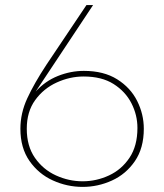

<svg xmlns="http://www.w3.org/2000/svg" viewBox="-20 -719 644 753"><path d="M304 14Q243 14 187 -11.5Q131 -37 95.5 -88Q60 -139 60 -214Q60 -275 87 -333.5Q114 -392 162 -465L319 -699H345L120 -360Q157 -401 207 -421Q257 -441 309 -441Q387 -441 439.5 -408Q492 -375 518 -323Q544 -271 544 -214Q544 -138 509 -87Q474 -36 419 -11Q364 14 304 14ZM304 -8Q358 -8 407.5 -31Q457 -54 488 -100.5Q519 -147 519 -217Q519 -268 495.5 -314Q472 -360 425.5 -389.5Q379 -419 308 -419Q254 -419 202.5 -395.5Q151 -372 118 -326.5Q85 -281 85 -214Q85 -146 117 -100Q149 -54 199.5 -31Q250 -8 304 -8Z"/></svg>

Font: MuseoModerno SemiBold Thin
Style: Regular
Weight: 250
Version: Version 1.001